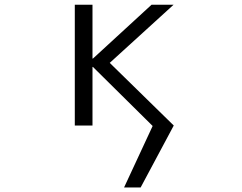

<svg xmlns="http://www.w3.org/2000/svg" viewBox="-20 -540 1040 826"><path d="M631.8 -519.5H726.6L452.1 -269.5L727.5 0L585 266.6H513.7L636.7 2L379.9 -252H377.9V0H301.8V-519.5H377.9V-288.1H379.9Z"/></svg>

Font: GenEi Gothic M SemiLight
Style: Regular
Weight: 350
Designer: o_tamon (Modified); [Source Han Sans]
Ryoko NISHIZUKA  (kana & ideographs); Paul D. Hunt (Latin, Greek & Cyrillic); Wenl
Version: Version 1.1a;Original Version 1.004